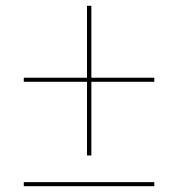

<svg xmlns="http://www.w3.org/2000/svg" viewBox="-20 -641 614 662"><path d="M512 -373V-359H295V-105H280V-359H62V-373H280V-621H295V-373ZM512 -13V1H62V-13Z"/></svg>

Font: Prodigy Sans Thin
Style: Regular
Weight: 100
Designer: Wei Huang
Foundry: Wei Huang
Version: Version 1.003; ttfautohint (v1.8.3)